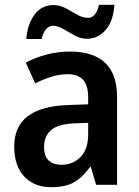

<svg xmlns="http://www.w3.org/2000/svg" viewBox="-20 -767 577 797"><path d="M270 -553Q466 -553 466 -364V0H379L357 -74H354Q323 -31 287.5 -10.5Q252 10 192 10Q122 10 80.5 -34.5Q39 -79 39 -158Q39 -242 95 -284.5Q151 -327 262 -331L346 -334V-363Q346 -413 324.5 -436Q303 -459 262 -459Q227 -459 193.5 -448.5Q160 -438 126 -421L87 -507Q126 -528 173 -540.5Q220 -553 270 -553ZM289 -255Q220 -252 191.5 -226.5Q163 -201 163 -157Q163 -118 182.5 -100.5Q202 -83 235 -83Q283 -83 314.5 -115.5Q346 -148 346 -209V-257ZM89 -605Q94 -667 123.5 -706.5Q153 -746 202 -746Q229 -746 253.5 -732.5Q278 -719 300.5 -706Q323 -693 345 -693Q379 -693 391 -747H455Q450 -678 418 -642Q386 -606 341 -606Q315 -606 290.5 -619.5Q266 -633 243 -646.5Q220 -660 199 -660Q184 -660 171 -645.5Q158 -631 153 -605Z"/></svg>

Font: Noto Sans Tamil SemiCondensed SemiBold
Style: Regular
Weight: 600
Width: 4
Designer: Jelle Bosma - Monotype Design Team
Foundry: Monotype Imaging Inc.
Version: Version 2.004; ttfautohint (v1.8.4.7-5d5b)